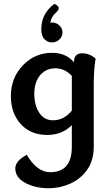

<svg xmlns="http://www.w3.org/2000/svg" viewBox="-20 -708 580 1017"><path d="M238.3 289.1Q167 289.1 114 260.7Q61 232.4 61 183.6Q61 145 121.6 111.8Q176.3 204.1 245.1 204.1Q360.4 204.1 360.4 70.8V-44.9Q308.6 6.8 230.5 6.8Q142.1 6.8 89.8 -51Q37.6 -108.9 37.6 -198.2Q37.6 -296.4 101.6 -362.3Q165.5 -428.2 255.4 -428.2Q330.6 -428.2 371.6 -377.9Q371.6 -425.8 415.5 -425.8Q453.6 -425.8 486.3 -397.9Q476.6 -336.4 476.6 -265.6V66.9Q476.6 142.6 441.4 191.7Q406.2 240.7 351.6 264.9Q296.9 289.1 238.3 289.1ZM261.2 -70.8Q318.8 -70.8 360.4 -122.1V-306.2Q322.8 -346.2 273.4 -346.2Q222.7 -346.2 192.1 -309.1Q161.6 -272 161.6 -210.9Q161.6 -151.9 187.5 -111.3Q213.4 -70.8 261.2 -70.8ZM268.6 -688Q291.5 -675.8 291.5 -664.6Q291.5 -653.8 271.7 -636.5Q252 -619.1 246.6 -587.9Q251 -588.9 255.4 -588.9Q278.3 -588.9 294.7 -573.2Q311 -557.6 311 -536.1Q311 -514.6 294.7 -499Q278.3 -483.4 255.4 -483.4Q232.9 -483.4 216.8 -499Q198.7 -516.1 198.7 -552.7Q198.7 -636.7 268.6 -688Z"/></svg>

Font: Bainsley
Style: Bold
Weight: 700
Designer: Paul James MIller
Foundry: High-Logic / Made with FontCreator
Version: Version 1.411;March 28, 2021;FontCreator 13.0.0.2683 64-bit